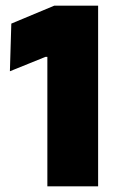

<svg xmlns="http://www.w3.org/2000/svg" viewBox="-20 -659 418 679"><path d="M327 0H147.5V-458H141L15 -407L20 -575.5L172 -639H327Z"/></svg>

Font: Anek Devanagari ExtraBold
Style: Regular
Weight: 800
Designer: Kailash Malviya (Devanagari) & Yesha Goshar (Latin)
Foundry: Ek Type
Version: Version 1.003